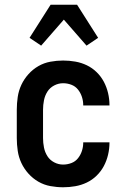

<svg xmlns="http://www.w3.org/2000/svg" viewBox="-20 -784 540 812"><path d="M247 8Q220 8 193 3Q166 -2 142.5 -15.5Q119 -29 100.5 -49.5Q82 -70 70.5 -94.5Q59 -119 55 -146Q51 -173 51 -200V-320Q51 -347 55 -374Q59 -401 70.5 -425.5Q82 -450 100.5 -470.5Q119 -491 142.5 -504.5Q166 -518 193 -523Q220 -528 247 -528Q273 -528 298.5 -523.5Q324 -519 347 -508Q370 -497 388.5 -479Q407 -461 419 -438.5Q431 -416 437 -390.5Q443 -365 443 -340V-338H332V-339Q332 -357 326.5 -374Q321 -391 310 -405Q299 -419 282 -425.5Q265 -432 247 -432Q227 -432 209 -422.5Q191 -413 180.5 -396.5Q170 -380 166 -360Q162 -340 162 -320V-200Q162 -180 166 -160Q170 -140 180.5 -123.5Q191 -107 209 -97.5Q227 -88 247 -88Q265 -88 282 -94.5Q299 -101 310 -115Q321 -129 326.5 -146Q332 -163 332 -181V-182H443V-180Q443 -155 437 -129.5Q431 -104 419 -81.5Q407 -59 388.5 -41Q370 -23 347 -12Q324 -1 298.5 3.5Q273 8 247 8ZM154 -591 105 -624 194 -764H306L395 -624L346 -591L250 -701Z"/></svg>

Font: Iosevka Curly
Style: Bold
Weight: 700
Monospace: yes
Designer: Belleve Invis
Foundry: Belleve Invis
Version: Version 22.1.2; ttfautohint (v1.8.4)